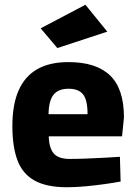

<svg xmlns="http://www.w3.org/2000/svg" viewBox="-20 -775 569 807"><path d="M261 12Q176 12 125.5 -16Q75 -44 53.5 -101Q32 -158 32 -245Q32 -336 58.5 -395.5Q85 -455 137 -484.5Q189 -514 268 -514Q384 -514 442.5 -458Q501 -402 501 -281L493 -202H185Q186 -154 205.5 -130.5Q225 -107 273 -107Q304 -107 342.5 -108.5Q381 -110 419 -112Q457 -114 484 -116L487 -12Q461 -7 422 -1.5Q383 4 341 8Q299 12 261 12ZM184 -295H348Q348 -355 329 -378.5Q310 -402 268 -402Q226 -402 205.5 -377.5Q185 -353 184 -295ZM221 -573 151 -656 339 -755 431 -642Z"/></svg>

Font: Cairo ExtraBold
Style: Regular
Weight: 800
Designer: Mohamed Gaber, Accademia di Belle Arti di Urbino
Foundry: Kief Type Foundry, Accademia di Belle Arti di Urbino
Version: Version 3.117